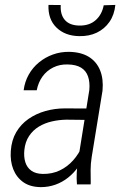

<svg xmlns="http://www.w3.org/2000/svg" viewBox="-20 -750 497 781"><path d="M296.9 -94.7 343.3 -383.8Q346.2 -415.5 338.1 -439Q330.1 -462.4 309.6 -474.9Q289.1 -487.3 255.4 -487.8Q223.1 -488.8 196.5 -475.6Q169.9 -462.4 152.8 -438.7Q135.7 -415 129.4 -382.8H76.2Q80.6 -417.5 96.9 -446.5Q113.3 -475.6 138.7 -496.3Q164.1 -517.1 195.3 -528.3Q226.6 -539.6 261.7 -539.1Q310.1 -538.1 341.6 -518.6Q373 -499 387.2 -463.9Q401.4 -428.7 397 -381.3L353 -111.3Q348.6 -84 348.6 -58.6Q348.6 -33.2 349.1 -6.3L348.6 0H293Q291 -23.9 292.2 -47.4Q293.5 -70.8 296.9 -94.7ZM345.7 -308.6 338.9 -262.2 250 -263.2Q220.2 -262.7 191.2 -256.1Q162.1 -249.5 137.9 -234.9Q113.8 -220.2 98.1 -196.5Q82.5 -172.9 79.1 -140.1Q76.2 -112.3 83 -90.3Q89.8 -68.4 107.4 -55.7Q125 -43 154.3 -42.5Q192.4 -42 223.4 -56.9Q254.4 -71.8 277.8 -98.1Q301.3 -124.5 314.9 -157.7L325.2 -124.5Q314.9 -95.7 297.9 -71Q280.8 -46.4 257.1 -27.6Q233.4 -8.8 205.3 1.2Q177.2 11.2 146 11.2Q102.5 10.7 74.7 -9Q46.9 -28.8 33.9 -61.8Q21 -94.7 23.9 -135.7Q26.9 -179.7 45.9 -212.2Q64.9 -244.6 95.7 -266.1Q126.5 -287.6 164.6 -298.3Q202.6 -309.1 243.7 -309.1ZM401.9 -728.5 449.2 -730Q445.3 -689.9 425.3 -661.1Q405.3 -632.3 373.8 -617.2Q342.3 -602.1 301.8 -603Q244.6 -604 209.7 -637.9Q174.8 -671.9 177.2 -730L227.1 -729.5Q224.6 -690.9 243.9 -668.7Q263.2 -646.5 303.2 -646Q343.8 -645.5 369.1 -668Q394.5 -690.4 401.9 -728.5Z"/></svg>

Font: Roboto Condensed Light
Style: Italic
Weight: 300
Italic angle: -12°
Designer: Christian Robertson
Foundry: Google
Version: Version 3.0; 2020